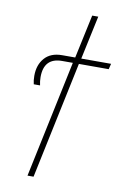

<svg xmlns="http://www.w3.org/2000/svg" viewBox="-82 -763 526 812"><g transform="rotate(10 180.5 -357.0)"><path d="M121 0 227 -503H355L361 -527H233L273 -714H247L207 -527H151Q102 -527 76 -497.5Q50 -468 50 -421Q50 -401 54 -385H81Q77 -403 77 -420Q77 -503 155 -503H201L95 0Z"/></g></svg>

Font: Noto Sans Display SemiCondensed Thin
Style: Italic
Weight: 250
Width: 4
Designer: Monotype Design team
Foundry: Monotype Imaging Inc.
Version: 1.000